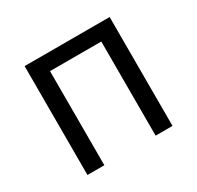

<svg xmlns="http://www.w3.org/2000/svg" viewBox="-118 -652 809 788"><g transform="rotate(-30 286.5 -258.0)"><path d="M85 -516H488V0H408V-446H165V0H85Z"/></g></svg>

Font: Aneliza
Style: Regular
Weight: 400
Designer: Mike Abbink, Paul van der Laan, Pieter van Rosmalen
Foundry: Bold Monday
Version: Version 3.001;September 8, 2019;FontCreator 11.5.0.2425 64-b